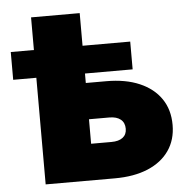

<svg xmlns="http://www.w3.org/2000/svg" viewBox="-50 -721 759 770"><g transform="rotate(-5 330.0 -336.0)"><path d="M9.8 -429.2V-541H490.7V-429.2ZM103 -541V-672.4H298.8V-541ZM215.8 -391.1H381.3Q459 -391.1 514.9 -366.9Q570.8 -342.8 600.8 -298.8Q630.9 -254.9 630.9 -193.4Q630.9 -133.8 600.8 -90.3Q570.8 -46.9 514.9 -23.4Q459 0 381.3 0H103V-541H298.8V-146.5H380.4Q410.2 -146.5 426.3 -158.9Q442.4 -171.4 442.4 -194.3Q442.4 -218.8 426.3 -231.9Q410.2 -245.1 380.4 -245.1H215.8Z"/></g></svg>

Font: Inter 17pt Black
Style: Regular
Weight: 900
Version: Version 4.001;git-66647c0bb